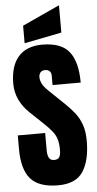

<svg xmlns="http://www.w3.org/2000/svg" viewBox="-69 -1141 599 1187"><g transform="rotate(-5 230.5 -547.0)"><path d="M242.2 7.8Q124.5 7.8 72.5 -50.8Q20.5 -109.4 20.5 -237.3V-321.3H190.4V-213.9Q190.4 -184.1 199.5 -167.2Q208.5 -150.4 231 -150.4Q254.4 -150.4 263.4 -164.1Q272.5 -177.7 272.5 -209Q272.5 -248.5 264.6 -275.1Q256.8 -301.8 237.5 -325.9Q218.3 -350.1 184.1 -382.3L106.9 -455.6Q20.5 -537.1 20.5 -642.1Q20.5 -752 71.5 -809.6Q122.6 -867.2 219.2 -867.2Q337.4 -867.2 387 -804.2Q436.5 -741.2 436.5 -612.8H261.7V-671.9Q261.7 -689.5 251.7 -699.2Q241.7 -709 224.6 -709Q204.1 -709 194.6 -697.5Q185.1 -686 185.1 -668Q185.1 -649.9 194.8 -628.9Q204.6 -607.9 233.4 -580.6L332.5 -485.4Q362.3 -457 387.2 -425.5Q412.1 -394 427.2 -352.3Q442.4 -310.5 442.4 -250.5Q442.4 -129.4 397.7 -60.8Q353 7.8 242.2 7.8ZM112.3 -885.3V-994.1L344.2 -1100.6V-931.2Z"/></g></svg>

Font: webenart
Style: Regular
Weight: 400
Designer: Vernon Adams
Foundry: Vernon Adams
Version: Version 2.116; ttfautohint (v1.8.3)